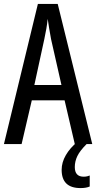

<svg xmlns="http://www.w3.org/2000/svg" viewBox="-20 -734 490 978"><path d="M361 0 309 -223H142L90 0H0L173 -714H274L450 0ZM240 -535Q235 -563 230.5 -589Q226 -615 223 -638Q218 -590 206 -536L155 -301H293ZM361 117Q361 166 406 166Q417 166 424.5 164Q432 162 437 160V216Q419 224 390 224Q294 224 294 131Q294 93 315.5 56Q337 19 375 -12L421 0Q387 34 374 61Q361 88 361 117Z"/></svg>

Font: Noto Sans Bengali UI ExtraCondensed
Style: Regular
Weight: 400
Width: 2
Designer: Jelle Bosma - Monotype Design Team
Foundry: Monotype Imaging Inc.
Version: Version 2.003; ttfautohint (v1.8.4.7-5d5b)